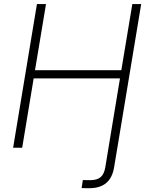

<svg xmlns="http://www.w3.org/2000/svg" viewBox="-20 -748 748 972"><path d="M393.1 204.1 399.4 163.6Q408.2 163.6 418.9 163.8Q429.7 164.1 436 164.1Q471.7 164.1 489.5 148.7Q507.3 133.3 513.2 98.1L539.6 -62.5H584.5L557.6 99.1Q548.8 152.3 517.6 178.5Q486.3 204.6 433.6 204.6Q423.8 204.6 412.6 204.6Q401.4 204.6 393.1 204.1ZM46.4 0 167 -727.5H212.9L157.2 -392.6H594.2L649.9 -727.5H694.8L574.2 0H529.3L587.4 -351.1H150.4L92.3 0Z"/></svg>

Font: Inter 24pt ExtraLight
Style: Italic
Weight: 250
Italic angle: -9.3988°
Version: Version 4.001;git-66647c0bb